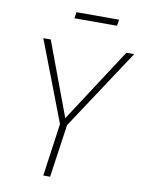

<svg xmlns="http://www.w3.org/2000/svg" viewBox="-92 -904 727 968"><g transform="rotate(10 271.5 -420.0)"><path d="M272 -271 233 0H198L236 -270L78 -682H116L257 -304L503 -682H543ZM215 -808 220 -840H438L433 -808Z"/></g></svg>

Font: FiraGO UltraLight
Style: Italic
Weight: 200
Italic angle: -8°
Designer: bBox Type GmbH
Foundry: bBox Type GmbH
Version: Version 1.001